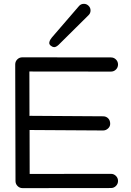

<svg xmlns="http://www.w3.org/2000/svg" viewBox="-20 -971 679 992"><path d="M413.6 -951.2Q427.2 -951.2 437.5 -941.2Q447.8 -931.2 447.8 -917Q447.8 -902.8 438 -893.1L282.2 -738.8Q269 -727.1 259.8 -727.5Q250.5 -728 242.2 -734.9Q233.4 -742.2 234.6 -751Q235.8 -759.8 240.7 -767.1Q245.6 -774.4 248 -777.3L388.7 -940.4Q398.4 -951.2 413.6 -951.2ZM58.6 -638.2Q58.6 -653.3 69.3 -664.1Q80.1 -674.8 95.2 -674.8L552.7 -674.3H553.2Q568.4 -674.3 579.1 -663.6Q589.8 -652.8 589.8 -637.7Q589.8 -622.6 579.1 -611.8Q568.4 -601.1 553.2 -601.1H552.7L131.8 -601.6L132.3 -372.1Q133.8 -372.1 135 -372.3Q136.2 -372.6 137.2 -372.6L512.7 -370.1Q528.3 -370.1 538.8 -359.6Q549.3 -349.1 549.3 -331.1Q549.3 -317.4 538.1 -307.1Q526.9 -296.9 512.7 -296.9H512.2L136.7 -299.3H132.8L133.3 -72.3L552.7 -72.8H553.2Q568.4 -72.8 579.1 -62Q589.8 -51.3 589.8 -36.1Q589.8 -21 579.1 -10.3Q568.4 0.5 553.2 0.5H552.7L96.7 1Q81.5 1 70.8 -9.8Q60.1 -20.5 60.1 -35.6Z"/></svg>

Font: Manjari
Style: Regular
Weight: 400
Designer: Santhosh Thottingal <santhosh.thottingal@gmail.com>
Foundry: SMC
Version: Version 2.000